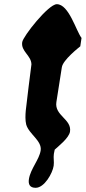

<svg xmlns="http://www.w3.org/2000/svg" viewBox="-20 -674 409 916"><path d="M118 180C114 205 122 222 150 222C192 222 231 152 236 117C239 97 234 80 237 60C237 57 241 43 241 40C257 25 309 -15 314 -46C323 -106 239 -122 249 -187L275 -353C280 -388 357 -448 363 -453L369 -493C343 -526 309 -654 251 -654C211 -654 90 -501 86 -473C79 -429 129 -410 130 -367C126 -334 106 -180 103 -147C101 -126 100 -100 105 -80C118 -34 181 -3 174 44C167 88 126 131 118 180Z"/></svg>

Font: Asimov Print
Style: Regular
Weight: 500
Designer: Google
Version: Version 2.000980: 2014